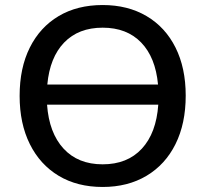

<svg xmlns="http://www.w3.org/2000/svg" viewBox="-20 -734 815 763"><path d="M388 9Q287 9 213 -35.5Q139 -80 98.5 -161.5Q58 -243 58 -353Q58 -464 98.5 -545Q139 -626 213 -670Q287 -714 388 -714Q488 -714 562.5 -670Q637 -626 677.5 -545Q718 -464 718 -354Q718 -243 677.5 -161.5Q637 -80 562.5 -35.5Q488 9 388 9ZM388 -624Q292 -624 235 -565Q178 -506 168 -398H608Q598 -506 541 -565Q484 -624 388 -624ZM388 -81Q486 -81 543.5 -143Q601 -205 609 -318H167Q175 -206 232.5 -143.5Q290 -81 388 -81Z"/></svg>

Font: Nunito Sans SemiBold
Style: Regular
Weight: 600
Designer: Vernon Adams
Foundry: Vernon Adams
Version: Version 3.101; ttfautohint (v1.8.4.7-5d5b);gftools[0.9.27]